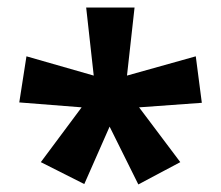

<svg xmlns="http://www.w3.org/2000/svg" viewBox="-20 -780 585 508"><path d="M336 -760 316 -580 498 -631 514 -508 348 -496 457 -351 346 -292 270 -445 203 -293 88 -351 196 -496 31 -509 50 -631 228 -580 208 -760Z"/></svg>

Font: Noto Sans Armenian
Style: Bold
Weight: 700
Version: Version 2.007